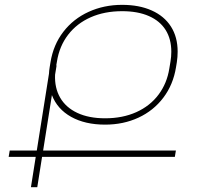

<svg xmlns="http://www.w3.org/2000/svg" viewBox="-20 -780 854 800"><path d="M720.2 -564.9Q720.2 -542.5 716.8 -520.5L713.4 -500Q701.7 -427.2 660.6 -373Q619.6 -318.8 556.9 -289.8Q494.1 -260.7 418 -260.7Q334.5 -260.7 276.6 -293Q218.8 -325.2 196.3 -383.8L159.7 -152.8H712.9L708.5 -126.5H155.3L135.3 0H108.9L128.9 -126.5H16.1L20.5 -152.8H133.3L184.1 -473.1Q184.6 -485.8 187 -500L190.4 -520.5Q202.1 -593.3 243.9 -647.5Q285.6 -701.7 349.4 -730.7Q413.1 -759.8 488.8 -759.8Q560.1 -759.8 612.3 -736.3Q664.6 -712.9 692.4 -669.2Q720.2 -625.5 720.2 -564.9ZM693.8 -564.5Q693.8 -617.2 670.2 -655Q646.5 -692.9 600.3 -713.1Q554.2 -733.4 488.8 -733.4Q415.5 -733.4 357.9 -708Q300.3 -682.6 263.9 -635.3Q227.5 -587.9 217.3 -523.9L214.4 -507.3H215.8L209.5 -468.8Q207 -414.1 230.7 -373Q254.4 -332 302.2 -309.6Q350.1 -287.1 418 -287.1Q490.7 -287.1 547.9 -312.7Q605 -338.4 640.4 -385.5Q675.8 -432.6 685.5 -494.6L690.4 -523.9Q693.8 -543.9 693.8 -564.5Z"/></svg>

Font: Mardoto Thin
Style: Italic
Weight: 250
Italic angle: -12°
Designer: Christian Robertson, Vahan Hovhannisyan
Foundry: Google
Version: Version 1.000